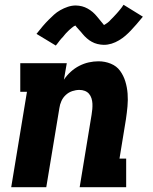

<svg xmlns="http://www.w3.org/2000/svg" viewBox="-20 -785 640 805"><path d="M27 0 93 -400H65V-520H260L248 -451Q260 -469 276.5 -484Q293 -499 312.5 -509Q332 -519 352.5 -523.5Q373 -528 393 -528Q420 -528 444.5 -518Q469 -508 483.5 -488Q498 -468 505.5 -443.5Q513 -419 515 -392.5Q517 -366 514.5 -339Q512 -312 508 -285L481 -120H509V0H314L364 -304Q366 -316 367 -327.5Q368 -339 367.5 -350.5Q367 -362 363.5 -373Q360 -384 353 -392Q346 -400 335.5 -404Q325 -408 313 -408Q298 -408 283 -403Q268 -398 256 -387Q244 -376 237.5 -361.5Q231 -347 229 -332L174 0ZM214 -594 133 -643Q147 -661 159.5 -675.5Q172 -690 183.5 -701.5Q195 -713 206.5 -723.5Q218 -734 233 -742.5Q248 -751 264.5 -756.5Q281 -762 298 -762Q304 -762 311 -761Q318 -760 324 -758.5Q330 -757 336 -754.5Q342 -752 347.5 -749Q353 -746 358 -742.5Q363 -739 368.5 -734.5Q374 -730 378 -725.5Q382 -721 386 -716.5Q390 -712 393.5 -707.5Q397 -703 402 -697Q407 -691 410 -687.5Q413 -684 416 -680Q420 -682 423.5 -684.5Q427 -687 432 -690.5Q437 -694 439 -696.5Q441 -699 443.5 -701.5Q446 -704 449 -707Q452 -710 455 -713Q458 -716 461 -719.5Q464 -723 468 -727Q472 -731 475.5 -735.5Q479 -740 483 -744.5Q487 -749 490.5 -754Q494 -759 498 -765L579 -715Q565 -698 552.5 -683.5Q540 -669 528.5 -657Q517 -645 505.5 -635Q494 -625 479 -616Q464 -607 448 -602Q432 -597 415 -597Q409 -597 402 -598Q395 -599 388.5 -600.5Q382 -602 376 -604.5Q370 -607 364.5 -610Q359 -613 354 -616.5Q349 -620 344 -624.5Q339 -629 334.5 -633.5Q330 -638 326.5 -642.5Q323 -647 319 -651.5Q315 -656 310 -661.5Q305 -667 301.5 -671Q298 -675 296 -678Q293 -677 289 -674.5Q285 -672 280.5 -668Q276 -664 273.5 -662Q271 -660 268.5 -657.5Q266 -655 263 -652Q260 -649 257 -646Q254 -643 251 -639Q248 -635 244.5 -631Q241 -627 237 -623Q233 -619 229.5 -614Q226 -609 222 -604Q218 -599 214 -594Z"/></svg>

Font: Iosevka Etoile Heavy
Style: Italic
Weight: 900
Italic angle: -9°
Designer: Belleve Invis
Foundry: Belleve Invis
Version: Version 22.1.2; ttfautohint (v1.8.4)